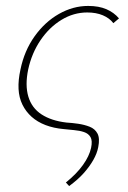

<svg xmlns="http://www.w3.org/2000/svg" viewBox="-20 -432 433 647"><path d="M213 195 202 183Q238 154 259.5 124Q281 94 287 66Q292 42 285 30Q278 18 263 13Q248 8 230 6.5Q212 5 195 3Q161 0 133.5 -10.5Q106 -21 86.5 -38.5Q67 -56 55.5 -79.5Q44 -103 42.5 -132.5Q41 -162 49 -198Q62 -261 96.5 -309.5Q131 -358 178.5 -385Q226 -412 277 -412Q313 -412 338.5 -401Q364 -390 381 -370L362 -354Q349 -371 326.5 -380.5Q304 -390 274 -390Q228 -390 187 -365Q146 -340 116.5 -296.5Q87 -253 75 -198Q64 -145 75.5 -106.5Q87 -68 120 -46.5Q153 -25 204 -19Q222 -18 243 -15Q264 -12 282 -5Q300 2 308.5 18Q317 34 311 64Q307 85 294.5 107Q282 129 262.5 151Q243 173 213 195Z"/></svg>

Font: Ysabeau Office Thin
Style: Italic
Weight: 250
Italic angle: -12°
Designer: Christian Thalmann (Catharsis Fonts)
Version: Version 2.001;gftools[0.9.30]; featfreeze: tnum,lnum,ss02